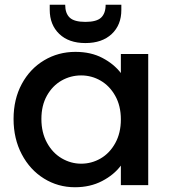

<svg xmlns="http://www.w3.org/2000/svg" viewBox="-20 -778 718 807"><path d="M37 -278Q37 -361 71.5 -425Q106 -489 165.5 -524.5Q225 -560 297 -560Q362 -560 410.5 -534.5Q459 -509 488 -471V-551H603V0H488V-82Q459 -43 409 -17Q359 9 295 9Q224 9 165 -27.5Q106 -64 71.5 -129.5Q37 -195 37 -278ZM488 -276Q488 -333 464.5 -375Q441 -417 403 -439Q365 -461 321 -461Q277 -461 239 -439.5Q201 -418 177.5 -376.5Q154 -335 154 -278Q154 -221 177.5 -178Q201 -135 239.5 -112.5Q278 -90 321 -90Q365 -90 403 -112Q441 -134 464.5 -176.5Q488 -219 488 -276ZM490 -736Q490 -673 449.5 -635Q409 -597 339 -597Q269 -597 229 -635.5Q189 -674 189 -737V-758H254Q254 -722 273 -704Q292 -686 339 -686Q386 -686 405 -704Q424 -722 424 -758H490Z"/></svg>

Font: Poppins Cyr Med
Style: Regular
Weight: 500
Designer: Ninad Kale (Devanagari), Jonny Pinhorn (Latin)
Foundry: Indian Type Foundry
Version: 4.004